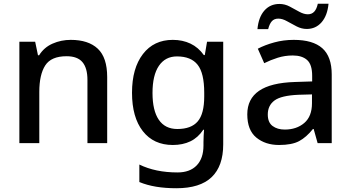

<svg xmlns="http://www.w3.org/2000/svg" viewBox="-20 -761 1864 1021"><path d="M356 -549Q450 -549 500 -502Q550 -455 550 -351V0H445V-336Q445 -399 418.5 -430.5Q392 -462 334 -462Q252 -462 220.5 -413Q189 -364 189 -272V0H83V-539H167L182 -467H188Q214 -509 259.5 -529Q305 -549 356 -549Z M899 -549Q951 -549 993 -529Q1035 -509 1064 -468H1069L1081 -539H1167V7Q1167 122 1105.5 181Q1044 240 918 240Q860 240 811 232Q762 224 721 207V114Q807 156 924 156Q990 156 1026 118.5Q1062 81 1062 13V-5Q1062 -18 1063 -39.5Q1064 -61 1065 -71H1061Q1033 -29 992.5 -9.5Q952 10 899 10Q797 10 739.5 -63.5Q682 -137 682 -268Q682 -398 740 -473.5Q798 -549 899 -549ZM921 -461Q859 -461 825 -411Q791 -361 791 -267Q791 -173 824.5 -124Q858 -75 923 -75Q997 -75 1031.5 -115.5Q1066 -156 1066 -248V-268Q1066 -372 1031 -416.5Q996 -461 921 -461Z M1542 -549Q1644 -549 1694 -504.5Q1744 -460 1744 -365V0H1669L1648 -75H1644Q1609 -31 1570.5 -10.5Q1532 10 1464 10Q1391 10 1343 -29.5Q1295 -69 1295 -153Q1295 -235 1357.5 -278Q1420 -321 1548 -325L1640 -328V-358Q1640 -418 1613 -442Q1586 -466 1537 -466Q1495 -466 1457 -454Q1419 -442 1385 -425L1351 -502Q1389 -522 1438.5 -535.5Q1488 -549 1542 -549ZM1567 -257Q1475 -253 1439.5 -226.5Q1404 -200 1404 -152Q1404 -110 1429.5 -91Q1455 -72 1494 -72Q1557 -72 1598 -107Q1639 -142 1639 -212V-259ZM1349 -606Q1355 -670 1386 -705Q1417 -740 1466 -740Q1495 -740 1521 -726Q1547 -712 1571.5 -698.5Q1596 -685 1617 -685Q1638 -685 1651 -699Q1664 -713 1670 -741H1727Q1721 -678 1690 -642.5Q1659 -607 1611 -607Q1584 -607 1557.5 -620.5Q1531 -634 1506.5 -648Q1482 -662 1460 -662Q1438 -662 1425.5 -648Q1413 -634 1406 -606Z"/></svg>

Font: Noto Sans Tangsa Medium
Style: Regular
Weight: 500
Version: Version 1.504